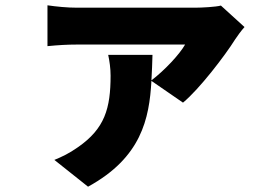

<svg xmlns="http://www.w3.org/2000/svg" viewBox="-20 -597 1040 724"><path d="M813 -576C795 -571 742 -568 716 -568H270C234 -568 193 -572 159 -577V-423C200 -427 234 -429 270 -429H678C657 -392 601 -332 551 -294C553 -326 554 -358 555 -390H388C393 -367 397 -339 397 -312C397 -188 375 -112 274 -42C240 -18 214 -6 185 6L312 107C513 -3 543 -149 551 -292L670 -210C731 -260 829 -388 867 -449C874 -460 891 -483 902 -495Z"/></svg>

Font: Noto Sans CJK Black
Style: Bold
Weight: 900
Designer: Ryoko NISHIZUKA (kana & ideographs); Paul D. Hunt (Latin, Greek & Cyrillic); Wenlong ZHANG (bopomofo); Sandoll Communica
Foundry: Adobe Systems Incorporated
Version: Version 1.000;PS 1;hotconv 1.0.78;makeotf.lib2.5.61930